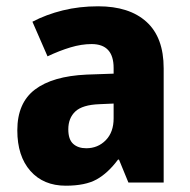

<svg xmlns="http://www.w3.org/2000/svg" viewBox="-20 -580 604 610"><path d="M292 -560Q391 -560 445.5 -510.5Q500 -461 500 -363V0H388L358 -73H355Q323 -30 287 -10Q251 10 189 10Q118 10 76.5 -37Q35 -84 35 -166Q35 -253 91 -295.5Q147 -338 255 -343L341 -346V-364Q341 -440 271 -440Q239 -440 204 -429.5Q169 -419 131 -401L83 -511Q127 -534 179.5 -547Q232 -560 292 -560ZM296 -249Q242 -247 219.5 -226Q197 -205 197 -169Q197 -137 212.5 -123Q228 -109 254 -109Q291 -109 316 -134.5Q341 -160 341 -204V-251Z"/></svg>

Font: Noto Sans Sinhala SemiCondensed ExtraBold
Style: Regular
Weight: 800
Width: 4
Designer: Jelle Bosma - Monotype Design Team
Foundry: Monotype Imaging Inc.
Version: Version 2.006; ttfautohint (v1.8.4.7-5d5b)